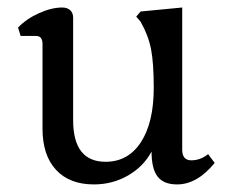

<svg xmlns="http://www.w3.org/2000/svg" viewBox="-20 -481 612 514"><path d="M385.7 -75.2Q385.7 -29.3 401.9 -8.3Q418 12.7 454.1 12.7Q507.8 12.7 554.7 -44.9L537.1 -68.4Q516.6 -51.8 492.2 -51.8Q467.8 -51.8 467.8 -80.1V-460.9L356.4 -450.2L344.7 -436.5L356.4 -422.9Q377 -386.7 384.3 -349.6Q391.6 -312.5 391.6 -246.1Q391.6 -153.3 357.4 -100.6Q323.2 -47.9 262.7 -47.9Q175.8 -47.9 175.8 -159.2V-433.6Q175.8 -446.3 168 -453.6Q160.2 -460.9 146.5 -460.9Q118.2 -460.9 84.5 -445.8Q50.8 -430.7 28.3 -407.2L35.2 -384.8H76.2Q93.8 -384.8 93.8 -363.3V-136.7Q93.8 -65.4 129.9 -26.4Q166 12.7 231.4 12.7Q281.2 12.7 322.8 -11.2Q364.3 -35.2 385.7 -75.2Z"/></svg>

Font: Kurale
Style: Regular
Weight: 400
Version: 1.0; ttfautohint (v1.3)